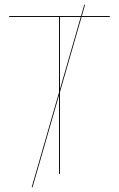

<svg xmlns="http://www.w3.org/2000/svg" viewBox="-20 -749 512 827"><path d="M452.7 -676.1 453.1 -680.1H332.5L346.4 -728.4L343 -728.8L329 -680.1H19.6V-676.1H234.1V-350.7L116.6 57.5L120.1 57.9L234.1 -338.2V0H238.2V-352.4L331.4 -676.1ZM238.2 -364.8V-676.1H327.8Z"/></svg>

Font: Fira Sans Four
Style: Regular
Weight: 100
Designer: Carrois Corporate & Edenspiekermann AG
Foundry: Carrois Corporate GbR & Edenspiekermann AG
Version: Version 4.203;PS 004.203;hotconv 1.0.88;makeotf.lib2.5.64775